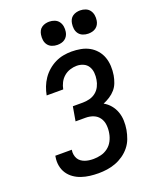

<svg xmlns="http://www.w3.org/2000/svg" viewBox="-173 -1059 946 1166"><g transform="rotate(-20 300.0 -476.0)"><path d="M259 8Q230 8 202.5 4.5Q175 1 149.5 -7.5Q124 -16 102 -31.5Q80 -47 65.5 -69Q51 -91 46 -118.5Q41 -146 46 -174Q46 -176 46.5 -178Q47 -180 47 -182H154Q154 -181 153.5 -180Q153 -179 153 -178Q151 -164 153.5 -150Q156 -136 162.5 -124.5Q169 -113 180 -105Q191 -97 203.5 -92.5Q216 -88 230 -86Q244 -84 259 -84Q283 -84 307.5 -90Q332 -96 352.5 -111.5Q373 -127 385 -150Q397 -173 401 -197Q406 -223 403.5 -249.5Q401 -276 387 -296.5Q373 -317 349.5 -326.5Q326 -336 299 -336H234L250 -428H315Q336 -428 358 -433.5Q380 -439 398 -453Q416 -467 426.5 -488Q437 -509 440 -530Q444 -552 442 -574.5Q440 -597 429 -615Q418 -633 398 -642Q378 -651 355 -651Q334 -651 312 -644Q290 -637 272.5 -622Q255 -607 244.5 -586.5Q234 -566 230 -544H123Q128 -571 138 -597Q148 -623 164 -646.5Q180 -670 202 -689Q224 -708 249.5 -720.5Q275 -733 302 -738Q329 -743 355 -743Q385 -743 414.5 -737.5Q444 -732 468.5 -718.5Q493 -705 511.5 -683.5Q530 -662 539.5 -635.5Q549 -609 550.5 -579Q552 -549 547 -519Q543 -496 534.5 -473.5Q526 -451 510.5 -433Q495 -415 474 -401.5Q453 -388 431 -379Q455 -366 473 -344.5Q491 -323 500.5 -296.5Q510 -270 511 -240.5Q512 -211 507 -182Q502 -154 492 -127Q482 -100 463.5 -77Q445 -54 420.5 -37Q396 -20 369 -10Q342 0 314 4Q286 8 259 8ZM490 -810Q472 -810 455.5 -816.5Q439 -823 429 -836.5Q419 -850 416.5 -867.5Q414 -885 417 -903Q419 -916 425 -927.5Q431 -939 442 -946.5Q453 -954 465.5 -957Q478 -960 490 -960Q508 -960 524.5 -953.5Q541 -947 551 -933.5Q561 -920 564 -902.5Q567 -885 564 -867Q562 -854 555.5 -842.5Q549 -831 538.5 -823.5Q528 -816 515.5 -813Q503 -810 490 -810ZM290 -810Q272 -810 255.5 -816.5Q239 -823 229 -836.5Q219 -850 216.5 -867.5Q214 -885 217 -903Q219 -916 225 -927.5Q231 -939 242 -946.5Q253 -954 265.5 -957Q278 -960 290 -960Q308 -960 324.5 -953.5Q341 -947 351 -933.5Q361 -920 364 -902.5Q367 -885 364 -867Q362 -854 355.5 -842.5Q349 -831 338.5 -823.5Q328 -816 315.5 -813Q303 -810 290 -810Z"/></g></svg>

Font: Iosevka Curly SmBdExObl
Style: Regular
Weight: 600
Width: 7
Italic angle: -9°
Monospace: yes
Designer: Belleve Invis
Foundry: Belleve Invis
Version: Version 11.1.0; ttfautohint (v1.8.3)